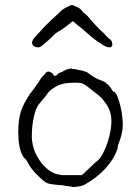

<svg xmlns="http://www.w3.org/2000/svg" viewBox="-20 -743 560 775"><path d="M312.5 -38.1Q328.1 -51.8 343.8 -67.4Q357.4 -81.1 374 -94.7Q386.7 -105.5 396.5 -126Q407.2 -145.5 414.6 -168.9Q421.9 -192.4 425.8 -213.9Q429.7 -236.3 429.7 -252Q429.7 -279.3 421.9 -298.8Q414.1 -317.4 402.3 -332Q389.6 -349.6 373 -362.3Q364.3 -369.1 355.5 -376Q346.7 -382.8 336.9 -390.6Q323.2 -400.4 314.5 -405.3Q305.7 -409.2 288.1 -409.2Q251 -409.2 232.4 -404.3Q212.9 -399.4 198.2 -388.7Q179.7 -377.9 170.9 -364.3Q167 -358.4 144.5 -331.1Q144.5 -331.1 143.6 -330.1H142.6V-329.1L138.7 -324.2Q134.8 -320.3 130.9 -312.5Q124 -300.8 120.1 -285.6Q116.2 -270.5 113.3 -253.9Q110.4 -237.3 109.4 -221.2Q108.4 -205.1 108.4 -192.4Q108.4 -171.9 114.7 -148.4Q121.1 -125 134.8 -103.5Q147.5 -82 166 -65.4Q181.6 -49.8 206.1 -41Q212.9 -39.1 218.8 -38.1L231.4 -36.1H232.4H309.6H311.5ZM437.5 -374 438.5 -373H440.4Q449.2 -367.2 455.1 -350.6Q461.9 -333 466.8 -311.5Q471.7 -290 473.6 -270.5Q475.6 -250 475.6 -239.3Q475.6 -220.7 471.7 -205.1Q465.8 -179.7 461.9 -171.9Q459 -168 459 -163.1Q458 -160.2 456.1 -156.2V-155.3Q455.1 -150.4 455.1 -146.5Q455.1 -143.6 453.1 -139.6Q438.5 -97.7 401.4 -58.6Q370.1 -25.4 322.3 2Q309.6 8.8 289.1 10.7Q274.4 12.7 271.5 11.7V10.7Q267.6 9.8 263.7 9.8L236.3 5.9Q236.3 4.9 236.3 4.9V5.9Q236.3 5.9 236.3 5.9V4.9Q234.4 4.9 218.8 3.9Q209 2.9 200.2 2H199.2Q190.4 1 180.7 -1Q172.9 -2 168.9 -4.9H168Q161.1 -8.8 150.4 -17.6Q139.6 -27.3 129.9 -37.1Q120.1 -46.9 111.3 -57.6Q100.6 -71.3 99.6 -74.2Q94.7 -84 90.8 -89.8Q86.9 -97.7 79.1 -104.5H80.1Q79.1 -104.5 79.1 -104.5Q71.3 -112.3 66.4 -125Q61.5 -136.7 58.6 -151.9Q55.7 -167 54.7 -181.6Q53.7 -196.3 53.7 -208Q53.7 -236.3 56.6 -257.3Q59.6 -278.3 65.4 -296.9Q72.3 -315.4 83 -335Q98.6 -362.3 110.4 -376Q120.1 -388.7 121.1 -390.6L126 -398.4Q130.9 -402.3 136.7 -413.1Q143.6 -424.8 146.5 -428.7Q160.2 -443.4 163.1 -446.3V-447.3Q166 -451.2 169.9 -453.1Q172.9 -454.1 176.8 -454.1Q179.7 -454.1 182.6 -452.1H183.6Q195.3 -445.3 195.3 -441.4Q195.3 -437.5 198.2 -437Q201.2 -436.5 204.1 -437.5L207 -438.5L208 -439.5H209L216.8 -447.3Q217.8 -448.2 220.7 -449.2Q230.5 -452.1 238.3 -457Q244.1 -460.9 251 -462.9Q263.7 -465.8 266.6 -466.8Q268.6 -465.8 269.5 -465.8L270.5 -464.8H272.5L290 -462.9Q292 -461.9 293.9 -460.9H294.9Q310.5 -459 318.4 -456.1Q332 -452.1 336.9 -447.3Q339.8 -444.3 356.4 -433.6Q366.2 -427.7 377 -422.9Q397.5 -414.1 398.4 -414.1Q404.3 -411.1 406.2 -410.2Q410.2 -404.3 416 -401.4Q419.9 -397.5 424.8 -391.6Q427.7 -387.7 433.6 -377.9L434.6 -376L435.5 -374ZM372.1 -634.8Q387.7 -619.1 390.6 -616.2Q392.6 -614.3 397.5 -610.4Q402.3 -605.5 407.2 -599.6Q412.1 -595.7 416 -590.8Q419.9 -586.9 422.9 -585Q431.6 -580.1 432.6 -569.3Q435.5 -557.6 428.7 -553.7Q425.8 -551.8 420.9 -551.8L411.1 -553.7Q399.4 -557.6 373 -576.2Q346.7 -594.7 315.4 -624Q301.8 -635.7 292 -641.6V-642.6Q279.3 -653.3 275.4 -656.2Q272.5 -657.2 271.5 -656.2Q268.6 -653.3 263.7 -649.4Q258.8 -645.5 251 -639.6L235.4 -627.9Q227.5 -622.1 214.8 -615.2Q204.1 -609.4 195.3 -599.6Q187.5 -590.8 173.8 -579.1Q163.1 -570.3 153.3 -561.5Q142.6 -551.8 132.8 -551.8Q130.9 -551.8 127 -552.7Q124 -552.7 121.1 -554.7Q117.2 -555.7 113.3 -559.6Q109.4 -565.4 109.4 -570.3V-571.3Q111.3 -583 119.1 -590.8Q125 -596.7 132.8 -606.4L135.7 -609.4H136.7L137.7 -611.3Q159.2 -635.7 173.8 -649.4Q187.5 -663.1 202.1 -675.8Q215.8 -688.5 220.7 -693.4Q225.6 -699.2 231.4 -703.1Q237.3 -708 245.1 -711.9Q252.9 -715.8 258.8 -718.8Q265.6 -721.7 268.6 -722.7Q272.5 -723.6 277.3 -720.7Q281.2 -718.8 288.1 -715.8Q295.9 -713.9 302.7 -708Q309.6 -702.1 313.5 -696.3Q317.4 -691.4 324.2 -686.5Q332 -680.7 339.8 -670.9Q352.5 -655.3 372.1 -634.8Z"/></svg>

Font: ToneOZ-YinPZ-Tsuipita-TC
Style: Regular
Weight: 400
Designer: ÂÆ£ÂøóÂáåJeffrey Xuan(jeffreyx@gmail.com, ToneOZ.com) ÈòøÂù§(cjkFonts)
Foundry: ToneOZ
Version: Version 0.24071